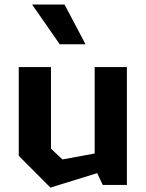

<svg xmlns="http://www.w3.org/2000/svg" viewBox="-20 -838 660 870"><path d="M211 -534H65V-132L208.5 12L420.5 -53.5L445.5 0H555V-534H409V-142.5L263 -115.5L211 -164.5ZM250.5 -637.5H367.5L272.5 -817.5H125.5Z"/></svg>

Font: Monaspace Krypton
Style: Bold
Weight: 700
Designer: Riley Cran & the Lettermatic Team
Foundry: Lettermatic
Version: Version 1.200 (Monaspace Krypton)